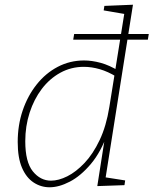

<svg xmlns="http://www.w3.org/2000/svg" viewBox="-20 -786 650 813"><path d="M190 7Q153 7 122 -13.5Q91 -34 73 -76Q55 -118 55 -185Q55 -256 76 -318Q97 -380 135 -428Q173 -476 224.5 -503Q276 -530 336 -530Q369 -530 406 -520Q443 -510 484 -485L467 -483L508 -739L518 -725L419 -742L422 -761L543 -766L425 -20L414 -37L510 -22L507 -2L392 2L426 -215L436 -223Q408 -143 365 -92Q322 -41 276 -17Q230 7 190 7ZM196 -21Q228 -21 265 -39.5Q302 -58 338 -96Q374 -134 402 -193Q430 -252 443 -333L466 -476L473 -461Q437 -483 402.5 -493Q368 -503 335 -503Q281 -503 235.5 -478Q190 -453 157 -409.5Q124 -366 105.5 -309Q87 -252 87 -188Q87 -100 119 -60.5Q151 -21 196 -21ZM290 -618 294 -642H610L606 -618Z"/></svg>

Font: Bitter Thin ExtraLight
Style: Italic
Weight: 250
Italic angle: -9°
Version: Version 2.002